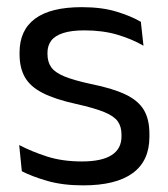

<svg xmlns="http://www.w3.org/2000/svg" viewBox="-20 -520 481 550"><path d="M218.5 11Q159.5 11 115.5 -1.8Q71.5 -14.5 42.5 -29.5L35 -104.5Q71.5 -85.5 115.2 -71.5Q159 -57.5 214.5 -57.5Q271 -57.5 299.5 -75.5Q328 -93.5 328 -129V-134.5Q328 -157.5 317.2 -172.5Q306.5 -187.5 278.5 -199Q250.5 -210.5 199 -222Q137.5 -235.5 102 -253.8Q66.5 -272 51.2 -299Q36 -326 36 -365V-369.5Q36 -433.5 80.5 -466.5Q125 -499.5 214.5 -499.5Q272 -499.5 314.2 -486.5Q356.5 -473.5 383.5 -457.5L391 -389Q358.5 -408 316.5 -420.5Q274.5 -433 222 -433Q184 -433 160.5 -425.2Q137 -417.5 126.5 -403.2Q116 -389 116 -369V-365Q116 -343 126.5 -327.8Q137 -312.5 164.2 -301.2Q191.5 -290 240 -279.5Q302.5 -267 339.2 -249.5Q376 -232 392 -205.2Q408 -178.5 408 -136.5V-128Q408 -59 360 -24Q312 11 218.5 11Z"/></svg>

Font: Anek Kannada
Style: Regular
Weight: 400
Version: Version 1.003